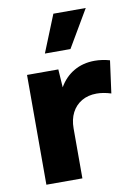

<svg xmlns="http://www.w3.org/2000/svg" viewBox="-83 -787 594 841"><g transform="rotate(-10 213.5 -366.0)"><path d="M214.4 0H54.2V-488.3H193.4L198.7 -407.7Q223.1 -450.7 263.7 -474.4Q304.2 -498 356.4 -498Q372.6 -498 389.4 -495.6Q406.2 -493.2 423.3 -488.3L403.8 -344.2Q369.6 -355 339.8 -355Q301.8 -355 273.4 -338.4Q245.1 -321.8 229.7 -292Q214.4 -262.2 214.4 -221.7ZM261.2 -566.9H147.5L214.4 -732.4H358.4Z"/></g></svg>

Font: Kumbh Sans ExtraBold
Style: Regular
Weight: 800
Version: Version 1.005